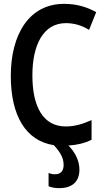

<svg xmlns="http://www.w3.org/2000/svg" viewBox="-20 -746 540 996"><path d="M287 230C357 230 392 194 392 134C392 90 372 46 335 9C380 6 419 -3 455 -21V-123C412 -104 370 -90 321 -90C206 -90 148 -189 148 -355C148 -512 204 -626 322 -626C365 -626 405 -614 442 -591L479 -683C430 -710 378 -726 312 -726C133 -726 36 -570 36 -352C36 -146 114 -15 259 7C298 48 310 79 310 110C310 141 295 158 265 158C251 158 241 155 232 151V220C245 226 264 230 287 230Z"/></svg>

Font: Noto Sans Mono ExtraCondensed SemiBold
Style: Regular
Weight: 600
Width: 2
Designer: Monotype Design Team
Foundry: Monotype Imaging Inc.
Version: Version 2.014